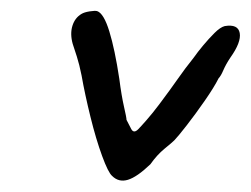

<svg xmlns="http://www.w3.org/2000/svg" viewBox="-20 -375 452 346"><path d="M182 -58Q175 -64 164 -94Q153 -124 143 -164.5Q133 -205 127 -239Q123 -259 118.5 -273Q114 -287 111 -296Q106 -314 110.5 -328.5Q115 -343 127 -350Q132 -353 141.5 -354.5Q151 -356 155 -355Q167 -351 177 -318.5Q187 -286 195 -233Q199 -202 203.5 -182.5Q208 -163 208 -159Q212 -151 216.5 -142.5Q221 -134 229 -142Q233 -146 244 -158.5Q255 -171 267 -187Q288 -215 300.5 -233Q313 -251 329 -271Q336 -281 346 -293Q356 -305 366.5 -315.5Q377 -326 385 -328Q409 -332 412 -315.5Q415 -299 395 -271Q387 -259 382.5 -248.5Q378 -238 374 -234Q366 -218 349 -193.5Q332 -169 316 -148.5Q300 -128 294 -122Q290 -118 276.5 -107Q263 -96 251 -79Q227 -56 210.5 -51Q194 -46 182 -58Z"/></svg>

Font: Caveat Medium
Style: Regular
Weight: 500
Designer: Pablo Impallari
Foundry: Pablo Impallari
Version: Version 2.000